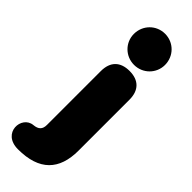

<svg xmlns="http://www.w3.org/2000/svg" viewBox="-370 -784 986 986"><g transform="rotate(45 123.0 -291.0)"><path d="M33 186C188 186 258 110 258 -29V-399C258 -467 221 -504 154 -504C87 -504 50 -467 50 -399V-8C50 24 35 39 1 42C-77 49 -87 186 33 186ZM148 -542C211 -542 261 -592 261 -654C261 -718 211 -768 148 -768C85 -768 35 -718 35 -654C35 -592 85 -542 148 -542Z"/></g></svg>

Font: SN Pro Black
Style: Regular
Weight: 900
Designer: Tobias Whetton
Foundry: Supernotes
Version: Version 1.001;Glyphs 3.2 (3249)